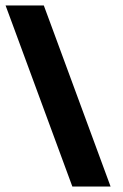

<svg xmlns="http://www.w3.org/2000/svg" viewBox="-221 -633 449 703"><path d="M158.1 -20 183.9 50H43.9L18.1 -20L-174.7 -543L-200.6 -613H-60.6L-34.7 -543Z"/></svg>

Font: Nordica Plus
Style: NordicaClassicRgCondOpObl
Weight: 500
Version: Version 1.01